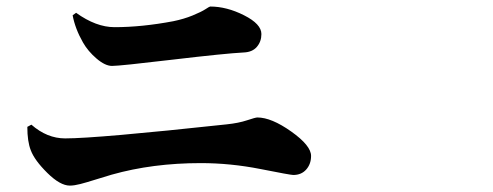

<svg xmlns="http://www.w3.org/2000/svg" viewBox="-20 -663 1540 600"><path d="M796.9 -556.6Q796.9 -533.2 782.7 -516.6Q768.6 -500 741.2 -499Q684.6 -496.1 519.5 -476.6Q354.5 -457 330.1 -457Q308.6 -457 281.7 -480Q254.9 -502.9 239.3 -530.3Q214.8 -573.2 207 -615.2L217.8 -623Q280.3 -578.1 337.9 -578.1Q422.9 -578.1 521.5 -596.7Q554.7 -603.5 582 -614.7Q609.4 -626 622.1 -634.3Q634.8 -642.6 636.7 -642.6Q688.5 -642.6 742.7 -615.2Q796.9 -587.9 796.9 -556.6ZM76.2 -193.4Q65.4 -220.7 65.4 -266.6L78.1 -273.4Q127 -230.5 183.6 -230.5Q282.2 -230.5 688.5 -274.4Q725.6 -278.3 752 -287.1Q778.3 -295.9 784.2 -295.9Q828.1 -295.9 890.1 -252Q952.1 -208 952.1 -175.8Q952.1 -150.4 937 -133.3Q921.9 -116.2 896.5 -116.2Q887.7 -116.2 793.9 -134.8Q700.2 -153.3 607.4 -153.3Q457 -153.3 329.1 -117.2Q311.5 -112.3 280.8 -102.5Q250 -92.8 231 -87.9Q211.9 -83 198.2 -83Q168 -83 127.9 -122.6Q87.9 -162.1 76.2 -193.4Z"/></svg>

Font: Bpmf Zihi Serif Heavy
Style: Heavy
Weight: 900
Foundry: But Ko
Version: Version 1.320